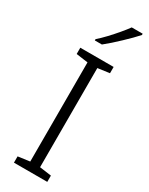

<svg xmlns="http://www.w3.org/2000/svg" viewBox="-243 -990 802 1033"><g transform="rotate(30 158.0 -473.5)"><path d="M262 0H55V-39L128 -49V-665L55 -675V-714H262V-675L189 -665V-49L262 -39ZM308 -939Q294 -923 274.5 -903.5Q255 -884 233 -863Q211 -842 189 -822.5Q167 -803 147 -787H103V-795Q125 -814 151 -841.5Q177 -869 201 -897.5Q225 -926 240 -947H308Z"/></g></svg>

Font: Noto Sans Hebrew Thin Light
Style: Regular
Weight: 300
Version: Version 3.001